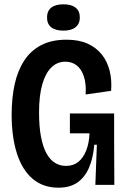

<svg xmlns="http://www.w3.org/2000/svg" viewBox="-20 -857 586 890"><path d="M251 13Q180 13 131.5 -28Q83 -69 58.5 -145.5Q34 -222 34 -326Q34 -403 48 -466.5Q62 -530 92.5 -576.5Q123 -623 171.5 -648Q220 -673 288 -673Q346 -673 386.5 -654.5Q427 -636 452.5 -603.5Q478 -571 488.5 -528Q499 -485 495 -436L377 -419Q380 -468 369 -502Q358 -536 336 -553.5Q314 -571 283 -571Q245 -571 218 -544.5Q191 -518 176 -466Q161 -414 161 -336Q161 -270 170 -223Q179 -176 195.5 -146Q212 -116 235 -102Q258 -88 286 -88Q320 -88 343 -106.5Q366 -125 379.5 -159Q393 -193 395 -239H304V-331H509V-224L510 0H422L429 -186H417Q412 -125 393 -80.5Q374 -36 339.5 -11.5Q305 13 251 13ZM274 -715Q237 -715 217.5 -730.5Q198 -746 198 -776Q198 -806 217.5 -821.5Q237 -837 274 -837Q311 -837 330.5 -821.5Q350 -806 350 -776Q350 -747 330.5 -731Q311 -715 274 -715Z"/></svg>

Font: Bricolage Grotesque 72pt SemiCondensed SemiBold
Style: Regular
Weight: 600
Width: 4
Designer: Mathieu Triay
Foundry: Atelier Triay
Version: Version 1.001;gftools[0.9.33.dev8+g029e19f]